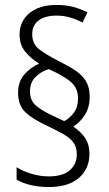

<svg xmlns="http://www.w3.org/2000/svg" viewBox="-20 -781 440 775"><path d="M53 -407Q53 -451 78 -480Q103 -509 138 -524Q103 -546 81 -573.5Q59 -601 59 -641Q59 -695 99 -728Q139 -761 208 -761Q246 -761 276 -753Q306 -745 333 -731L313 -690Q291 -702 264.5 -710Q238 -718 208 -718Q162 -718 136 -698.5Q110 -679 110 -643Q110 -604 137.5 -582.5Q165 -561 214 -536Q253 -517 282 -498Q311 -479 326.5 -454Q342 -429 342 -391Q342 -348 323 -318Q304 -288 276 -270Q308 -248 324.5 -222.5Q341 -197 341 -160Q341 -99 298 -62.5Q255 -26 177 -26Q138 -26 104 -34Q70 -42 47 -56V-106Q72 -90 107 -79.5Q142 -69 177 -69Q234 -69 262 -94Q290 -119 290 -158Q290 -187 276 -206Q262 -225 235 -240Q208 -255 169 -274Q114 -299 83.5 -327Q53 -355 53 -407ZM101 -412Q101 -375 126 -354Q151 -333 195 -313L239 -292Q262 -304 278.5 -326.5Q295 -349 295 -384Q295 -423 269 -447.5Q243 -472 177 -502Q146 -493 123.5 -470.5Q101 -448 101 -412Z"/></svg>

Font: Noto Sans Lao Looped Condensed Light
Style: Regular
Weight: 300
Width: 3
Designer: Mark Frömberg, Ben Mitchell
Foundry: The Fontpad Ltd
Version: Version 1.002; ttfautohint (v1.8.4.7-5d5b)